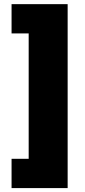

<svg xmlns="http://www.w3.org/2000/svg" viewBox="-20 -790 418 948"><path d="M37.1 138.7V-5.9H121.6V-625H37.1V-769.5H314V138.7Z"/></svg>

Font: Inter 20pt Black
Style: Regular
Weight: 900
Version: Version 4.001;git-66647c0bb